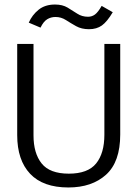

<svg xmlns="http://www.w3.org/2000/svg" viewBox="-20 -817 603 848"><path d="M282 11Q170 11 113 -49.5Q56 -110 56 -220V-623H128V-219Q128 -140 164 -95Q200 -50 284 -50Q368 -50 404.5 -95Q441 -140 441 -222V-623H511V-223Q511 -102 448.5 -45.5Q386 11 282 11ZM429 -791 478 -763Q453 -721 430 -704.5Q407 -688 373 -688Q340 -688 316 -701.5Q292 -715 271 -728.5Q250 -742 225 -742Q205 -742 188.5 -732Q172 -722 159 -695L107 -717Q122 -751 150.5 -774Q179 -797 223 -797Q256 -797 278.5 -783.5Q301 -770 321.5 -756.5Q342 -743 369 -743Q386 -743 399.5 -753Q413 -763 429 -791Z"/></svg>

Font: Inconsolata SemiExpanded
Style: Regular
Weight: 400
Width: 6
Monospace: yes
Designer: Raph Levien, Cyreal, Brenton Simpson
Foundry: Raph Levien, Cyreal, Google
Version: Version 3.100; ttfautohint (v1.8.4.7-5d5b)